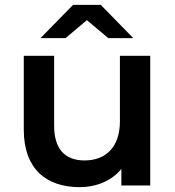

<svg xmlns="http://www.w3.org/2000/svg" viewBox="-20 -764 721 791"><path d="M338 -681 426 -607H529L395 -744H281L147 -607H250ZM474 -534V-264C474 -157 415 -103 328 -103C249 -103 203 -149 203 -246V-534H78V-229C78 -68 171 7 308 7C377 7 440 -19 480 -68V0H599V-534Z"/></svg>

Font: Montserrat Lite SemiBold
Style: Regular
Weight: 600
Designer: Julieta Ulanovsky
Foundry: Julieta Ulanovsky
Version: Version 7.200;PS 007.200;hotconv 1.0.88;makeotf.lib2.5.64775